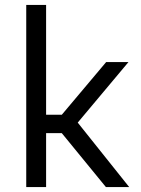

<svg xmlns="http://www.w3.org/2000/svg" viewBox="-20 -763 577 783"><path d="M412 0 232 -220H168V0H87V-743H168V-295H232L413 -510H504L297 -263L507 0Z"/></svg>

Font: Source Han Sans & Saira Hybrid
Style: Regular
Weight: 400
Designer: Ryoko NISHIZUKA 西塚涼子 (kana & ideographs); Paul D. Hunt (Latin, Greek & Cyrillic); Wenlong ZHANG 张文龙 (bopomofo); Sandoll 
Foundry: Adobe Systems Incorporated
Version: Version 1.00;August 2, 2021;FontCreator 13.0.0.2675 64-bit